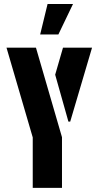

<svg xmlns="http://www.w3.org/2000/svg" viewBox="-20 -916 480 936"><path d="M175.8 -748 211.9 -896.5H335.9L264.6 -748ZM11.7 -683.6H155.3L282.2 -247.1V0H139.6V-246.1ZM249 -551.8 287.1 -683.6H428.7L322.3 -323.2H313.5Z"/></svg>

Font: Post No Bills Colombo ExtraBold
Style: Regular
Weight: 800
Designer: Kosala Senevirathne, Siva Puranthara, Lasantha Premarathna, Tharique Azeez
Foundry: Mooniak
Version: Version 1.220 ; ttfautohint (v1.6)